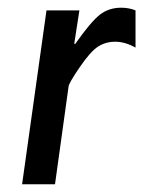

<svg xmlns="http://www.w3.org/2000/svg" viewBox="-20 -476 370 496"><path d="M185.1 -449.2 171.9 -363.8 173.8 -361.8Q213.9 -418.9 237.3 -437.5Q260.7 -456.1 293 -456.1Q313 -456.1 330.1 -449.2V-353Q303.2 -368.2 277.8 -368.2Q252.9 -368.2 233.4 -355.7Q213.9 -343.3 186 -302.5Q158.2 -261.7 157.2 -252.9L122.1 0H37.1L100.1 -449.2Z"/></svg>

Font: Myanmar Pyu Pro
Style: Regular
Weight: 400
Designer: Khon Soe Zaw Thu
Foundry: PaOh Unicode
Version: Version 2.00 April 29, 2017